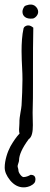

<svg xmlns="http://www.w3.org/2000/svg" viewBox="-54 -602 214 829"><path d="M47.9 -480.5C41 -449.7 39.1 -414.6 39.1 -381.3C39.1 -355 40.5 -330.1 41.5 -309.1C42.5 -292.5 43 -275.4 43 -258.8C43 -221.2 41 -183.6 39.1 -147.5C38.6 -139.2 36.6 -128.4 34.7 -117.7C32.2 -102.5 29.3 -87.4 29.8 -69.8C29.8 -67.4 29.8 -63.5 29.3 -59.1C28.8 -54.7 28.3 -48.8 28.3 -43C28.3 -36.6 28.8 -30.8 30.3 -24.9L27.8 -22.5C17.6 -11.7 4.4 6.8 -8.8 29.8C-22 54.2 -33.7 90.8 -33.7 121.1C-33.7 138.7 -26.4 156.7 -9.8 177.2C6.8 196.8 25.9 207 48.3 207C59.6 207 70.3 204.1 80.1 199.2H79.6C92.8 192.9 99.1 184.6 99.1 172.9C99.1 159.7 92.8 152.8 78.1 152.8C68.8 158.2 59.1 162.1 47.4 162.6C43.5 162.1 38.6 158.7 34.2 152.8C28.3 145 25.4 138.7 25.4 132.3C25.4 126.5 22 121.1 22 114.7C23.4 106 28.3 96.7 28.3 89.8C28.3 67.4 42 36.6 69.8 -1C84.5 -10.3 87.9 -34.2 87.9 -61.5C87.9 -69.8 87.4 -78.6 87.4 -86.4C86.9 -92.8 86.9 -109.4 86.9 -115.7C88.4 -157.2 88.4 -199.7 88.4 -241.7V-304.7C88.4 -363.8 88.4 -426.3 89.8 -482.4C76.2 -494.1 63.5 -495.6 51.3 -485.8ZM51.8 -574.7C46.4 -567.4 43 -559.1 43 -551.3C43 -533.7 56.6 -518.1 88.4 -522C98.1 -524.4 110.8 -536.6 110.8 -550.8C110.8 -560.1 106 -570.8 94.2 -578.6V-578.1C81.1 -587.4 56.2 -579.1 51.8 -574.7Z"/></svg>

Font: Amatic Mod Bold ONEptTWO
Style: Bold
Weight: 700
Designer: David Occhino Design
Foundry: David Occhino Design
Version: Version 1.2